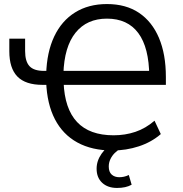

<svg xmlns="http://www.w3.org/2000/svg" viewBox="-20 -734 904 948"><path d="M535 9Q434 9 362 -30.5Q290 -70 251 -145.5Q212 -221 208 -329L223 -315H190Q106 -315 66 -356Q26 -397 26 -481V-543H104V-482Q104 -431 125.5 -407.5Q147 -384 197 -384H222L208 -368Q211 -476 247.5 -553.5Q284 -631 350.5 -672.5Q417 -714 508 -714Q602 -714 666.5 -670.5Q731 -627 765 -546.5Q799 -466 799 -354V-315H278L294 -328Q299 -197 360.5 -131.5Q422 -66 541 -66Q598 -66 648.5 -83Q699 -100 743 -138L774 -72Q728 -32 665.5 -11.5Q603 9 535 9ZM508 -642Q409 -642 353 -572.5Q297 -503 293 -369L280 -384H733L717 -358Q716 -499 663 -570.5Q610 -642 508 -642ZM558 194Q512 194 484.5 168.5Q457 143 457 99Q457 60 481.5 25Q506 -10 548 -33L576 0Q560 8 546.5 21.5Q533 35 525 52Q517 69 517 88Q517 115 531.5 128Q546 141 569 141Q580 141 592 138.5Q604 136 616 130L630 178Q616 186 598 190Q580 194 558 194Z"/></svg>

Font: Nunito Sans 10pt SemiCondensed
Style: Regular
Weight: 400
Width: 4
Designer: Vernon Adams
Foundry: Vernon Adams
Version: Version 3.101;gftools[0.9.27]